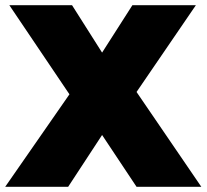

<svg xmlns="http://www.w3.org/2000/svg" viewBox="-21 -721 797 741"><path d="M15 -701H257L373 -518L490 -701H735L506 -366L756 0H506L373 -200L242 0H-1L247 -357Z"/></svg>

Font: #9Slide03 Montserrat ExtraBold
Style: Regular
Weight: 800
Designer: Julieta Ulanovsky
Foundry: Julieta Ulanovsky
Version: Version 6.001